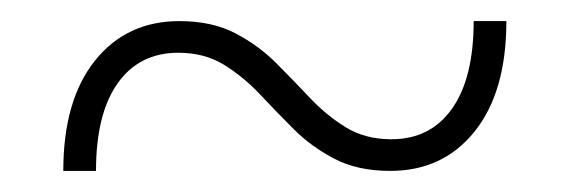

<svg xmlns="http://www.w3.org/2000/svg" viewBox="-20 -363 540 182"><path d="M40 -201Q40 -268 70 -305.5Q100 -343 150 -343Q181 -343 203 -331.5Q225 -320 241.5 -303.5Q258 -287 273.5 -270.5Q289 -254 307.5 -242.5Q326 -231 351 -231Q388 -231 408.5 -260Q429 -289 429 -343H460Q460 -276 430 -238.5Q400 -201 350 -201Q319 -201 297 -212.5Q275 -224 258.5 -240.5Q242 -257 226.5 -273.5Q211 -290 192.5 -301.5Q174 -313 149 -313Q112 -313 91.5 -284Q71 -255 71 -201Z"/></svg>

Font: Spectral SC ExtraLight
Style: Regular
Weight: 275
Designer: Jean-Baptiste Levee
Foundry: Production Type
Version: Version 2.001